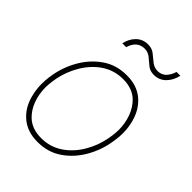

<svg xmlns="http://www.w3.org/2000/svg" viewBox="-210 -834 953 953"><g transform="rotate(45 267.0 -357.0)"><path d="M491.2 -724.1Q483.4 -686 458.3 -660.2Q433.1 -634.3 395.5 -633.8Q367.7 -633.8 349.6 -648.9L312 -680.2Q293.9 -694.3 271.5 -694.3Q218.8 -694.3 200.7 -634.3H173.8Q181.6 -671.9 206.5 -696.5Q231.4 -721.2 269 -721.2Q294.9 -721.2 313.5 -707L352.5 -675.3Q360.8 -668.5 372.1 -664.6Q383.3 -660.6 395 -660.6Q408.2 -660.6 420.2 -665.5Q432.1 -670.4 440.9 -680.2Q457.5 -699.2 464.4 -724.1ZM38.6 -274.4Q50.3 -343.8 85.2 -403.3Q120.1 -462.9 173.8 -500Q228.5 -538.1 302.2 -538.1Q373 -538.1 418.2 -500.5Q463.4 -462.9 481 -399.4Q491.7 -361.3 491.7 -320.3Q491.7 -296.4 488.3 -274.4L486.3 -260.3Q476.1 -189.9 440.7 -127.9Q405.3 -65.9 351.1 -28.8Q296.4 9.8 222.2 9.8Q151.9 9.8 106.2 -27.8Q60.5 -65.4 43.5 -128.9Q32.7 -167.5 32.7 -209.5Q32.7 -231.4 35.6 -253.9ZM62 -253.9Q58.6 -228.5 58.6 -210Q58.6 -163.6 73.7 -122.3Q88.9 -81.1 118.7 -52.7Q157.2 -16.6 221.7 -16.6Q283.7 -16.6 333.5 -49.8Q383.3 -83 416 -139.2Q446.8 -191.4 458 -251L461.9 -274.4Q465.3 -299.3 465.3 -317.4Q465.3 -363.8 450.2 -405.3Q435.1 -446.8 405.3 -475.6Q366.7 -511.7 302.7 -511.7Q240.7 -511.7 191.2 -478.8Q141.6 -445.8 108.4 -389.2Q77.1 -335.9 65.9 -277.3Z"/></g></svg>

Font: Mardoto Thin
Style: Italic
Weight: 250
Italic angle: -12°
Designer: Christian Robertson, Vahan Hovhannisyan
Foundry: Google
Version: Version 1.000